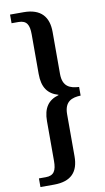

<svg xmlns="http://www.w3.org/2000/svg" viewBox="-112 -850 635 1160"><g transform="rotate(-10 205.5 -270.0)"><path d="M38 -799V-746H80C131 -746 146 -717 146 -659V-416C146 -332 179 -289 242 -271V-269C178 -251 146 -207 146 -126V118C146 176 131 206 80 206H38V259H121C228 259 273 206 273 112V-146C273 -225 319 -241 373 -243V-296C319 -299 273 -314 273 -394V-651C273 -743 228 -799 121 -799Z"/></g></svg>

Font: Noto Serif Sinhala Condensed
Style: Bold
Weight: 700
Width: 3
Designer: Jelle Bosma - Monotype Design Team
Foundry: Monotype Imaging Inc.
Version: Version 2.007